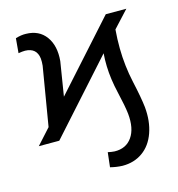

<svg xmlns="http://www.w3.org/2000/svg" viewBox="-108 -631 853 921"><g transform="rotate(-15 318.0 -171.0)"><path d="M23.9 0 92.8 -76.2 141.6 -368.2Q143.6 -387.2 142.1 -403.8Q135.7 -458 78.6 -459.5Q64.9 -459.5 45.4 -456.1L51.8 -528.8Q80.1 -537.6 103.5 -536.6Q168 -535.6 201.9 -489.3Q235.8 -442.9 229 -367.7L201.7 -198.2L498 -528.3H600.1L523.9 -445.8Q520 -398.9 520.5 -352.1Q521.5 -265.1 540 -181.6Q558.6 -98.1 564 -49.8Q570.8 21.5 550.8 78.1Q530.8 134.8 488 165Q445.3 195.3 387.7 194.8Q357.9 193.8 327.6 186L335.9 113.3Q352.5 117.2 368.7 118.2Q426.3 119.6 455.8 77.1Q485.4 34.7 478 -39.6Q473.6 -79.1 456.8 -150.4Q439.9 -221.7 438 -286.1Q437 -317.9 439.5 -350.1L125.5 0Z"/></g></svg>

Font: Roboto
Style: Italic
Weight: 400
Italic angle: -12°
Designer: Google
Version: Version 2.134; 2016; ttfautohint (v1.6)